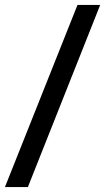

<svg xmlns="http://www.w3.org/2000/svg" viewBox="-22 -653 426 778"><path d="M-2 105 292 -633H384L91 105Z"/></svg>

Font: Rasa SemiBold
Style: Italic
Weight: 600
Italic angle: -7.10001°
Designer: Anna Giedrys (Yrsa+Rasa design), David Brezina (Yrsa art-direction, Rasa art-direction, design)
Foundry: Rosetta Type Foundry
Version: Version 2.004